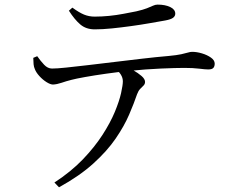

<svg xmlns="http://www.w3.org/2000/svg" viewBox="-20 -759 1040 833"><path d="M124.4 -508 141.5 -515.2Q155.6 -495 171.3 -478.3Q187 -461.6 205.7 -461.6Q226.5 -461.6 266.8 -465.8Q307.2 -470 360.7 -476.3Q414.2 -482.6 474.5 -489.9Q534.8 -497.2 595.7 -504.3Q656.6 -511.5 711.7 -516.2Q747.1 -519.5 766.3 -523.7Q785.5 -527.9 795.6 -531Q805.7 -534.1 813.4 -534.1Q834.1 -534.1 856.5 -527.3Q878.9 -520.6 895.2 -509.1Q911.5 -497.6 911.5 -483.1Q911.5 -471 905.6 -464.4Q899.7 -457.7 883 -457.7Q871.1 -457.7 844 -461.1Q816.8 -464.4 780.1 -464.4Q744.4 -464.4 678.5 -461.6Q612.5 -458.8 538.4 -451.2Q492.5 -446.6 441.4 -439.4Q390.2 -432.2 349 -424.8Q307.7 -417.4 289.7 -412.5Q266.8 -406.7 246.9 -399.8Q227 -393 209.9 -392.2Q198.8 -392.2 181.9 -402.7Q165.1 -413.3 150.7 -429.1Q136.4 -445 131.2 -459.1Q126.7 -468.7 125.7 -480.4Q124.7 -492.2 124.4 -508ZM236 53.6 216.1 32.9Q288.3 -14.3 339.4 -67.5Q390.4 -120.8 424.7 -173.9Q458.9 -227 478.2 -273.6Q497.5 -320.2 505.3 -355.2Q513 -390.2 513 -406.1Q513 -421.1 504.6 -434.8Q496.3 -448.6 475.7 -466.5L519.2 -475.2Q537 -466.2 557.9 -454.4Q578.8 -442.5 594.1 -429.3Q609.3 -416 609.3 -403.8Q609.3 -394.5 602.9 -388Q596.5 -381.6 588.3 -373.4Q580.2 -365.1 574.7 -350.2Q561.4 -310.9 540.1 -261.4Q518.8 -211.9 481.9 -158Q445 -104.1 385.4 -50Q325.9 4.1 236 53.6ZM697 -670.2Q668.6 -665.3 629.7 -658.4Q590.7 -651.5 548.1 -645.7Q505.5 -639.8 465.1 -635.7Q424.6 -631.6 391.3 -631.6Q353.5 -631.6 328.6 -652.7Q303.8 -673.7 278.9 -712.6L294 -725.9Q322.9 -704.7 344.4 -695.8Q365.9 -686.9 390.9 -686.9Q421.4 -686.9 453.5 -690.1Q485.5 -693.3 515.8 -699.1Q546.2 -704.8 571.3 -709.8Q601.4 -716.8 617.6 -723.2Q633.9 -729.6 643.9 -734.3Q653.9 -739 663.6 -739Q696.5 -739 718.5 -728.5Q740.4 -718 740.4 -699.6Q740.4 -688.9 730.7 -681.7Q721 -674.6 697 -670.2Z"/></svg>

Font: Noto Serif SC
Style: Regular
Weight: 200
Designer: Ryoko NISHIZUKA 西塚涼子 (kana & ideographs); Frank Grießhammer (Latin, Greek & Cyrillic); Wenlong ZHANG 张文龙 (bopomofo); San
Foundry: Adobe
Version: Version 2.001;hotconv 1.1.0;makeotfexe 2.6.0